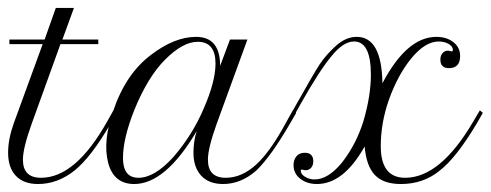

<svg xmlns="http://www.w3.org/2000/svg" viewBox="-48 -460 1242 486"><path d="M60 -348.3H-24.2V-360H65L93.3 -440H139.2L110 -360H200.8V-348.3H105L32.5 -147.5Q10 -85 10 -55.8Q10 -10 55.8 -10Q143.3 -10 223.3 -152.5L239.2 -180.8L247.5 -174.2L231.7 -146.7Q183.3 -63.3 141.7 -29.2Q98.3 5.8 48.3 5.8Q11.7 5.8 -7.9 -15Q-27.5 -35.8 -27.5 -73.3Q-27.5 -107.5 -13.3 -147.5Z M291.7 5.8Q240 5.8 225.8 -47.9Q211.7 -101.7 238.3 -178.3Q270 -273.3 335 -321.7Q394.2 -366.7 448.3 -366.7Q509.2 -366.7 509.2 -293.3L534.2 -360H578.3L500.8 -147.5Q478.3 -85 478.3 -55.8Q478.3 -10 523.3 -10Q564.2 -10 600.8 -43.8Q637.5 -77.5 677.5 -152.5L693.3 -180.8L701.7 -174.2L685.8 -146.7Q638.3 -65 601.7 -29.2Q562.5 5.8 516.7 5.8Q480.8 5.8 461.2 -15.4Q441.7 -36.7 441.7 -73.3Q441.7 -103.3 450 -128.3Q370.8 5.8 291.7 5.8ZM263.3 -60Q263.3 -10 302.5 -10Q343.3 -10 390.8 -62.5Q439.2 -118.3 467.5 -185Q497.5 -253.3 497.5 -299.2Q497.5 -354.2 452.5 -354.2Q415 -354.2 370 -309.2Q325.8 -265 291.7 -180.8Q263.3 -109.2 263.3 -60Z M1064.2 -27.5Q1023.3 5.8 966.7 5.8Q922.5 5.8 900.8 -17.1Q879.2 -40 875 -89.2Q821.7 5.8 754.2 5.8Q729.2 5.8 712.1 -7.5Q695 -20.8 695 -41.7Q695 -55.8 702.5 -64.6Q710 -73.3 723.3 -73.3Q745 -73.3 745 -51.7Q745 -41.7 739.6 -35.4Q734.2 -29.2 725.8 -29.2Q722.5 -29.2 720 -30L716.7 -30.8Q713.3 -30.8 713.3 -27.5Q713.3 -19.2 724.2 -12.5Q735 -5.8 748.3 -5.8Q782.5 -5.8 817.5 -48.3Q853.3 -94.2 871.7 -152.5Q890.8 -217.5 890.8 -270.8Q890.8 -355 848.3 -355Q820.8 -355 790.8 -317.5Q760.8 -281.7 713.3 -197.5L697.5 -169.2L690 -174.2L705.8 -202.5Q706.7 -203.3 708.3 -206.7L709.2 -208.3Q744.2 -270.8 760.8 -296.7Q777.5 -321.7 802.5 -344.2Q827.5 -366.7 855 -366.7Q918.3 -366.7 920 -249.2Q981.7 -366.7 1056.7 -366.7Q1082.5 -366.7 1099.6 -353.3Q1116.7 -340 1116.7 -318.3Q1116.7 -287.5 1088.3 -287.5Q1066.7 -287.5 1066.7 -309.2Q1066.7 -319.2 1072.1 -325.4Q1077.5 -331.7 1085.8 -331.7H1087.5L1094.2 -330H1095.8Q1098.3 -330 1098.3 -334.2Q1098.3 -342.5 1087.5 -348.8Q1076.7 -355 1062.5 -355Q1028.3 -355 993.3 -312.5Q959.2 -270.8 936.7 -208.3Q915.8 -149.2 915.8 -90Q915.8 -10 977.5 -10Q1066.7 -10 1150 -152.5L1166.7 -180.8L1174.2 -174.2L1158.3 -146.7Q1106.7 -60 1064.2 -27.5Z"/></svg>

Font: Sirivennela
Style: Regular
Weight: 400
Designer: Appaji Ambarisha Darbha
Foundry: Appaji Ambarisha Darbha
Version: Version 1.00; ttfautohint (v1.8.4.7-5d5b)